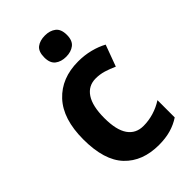

<svg xmlns="http://www.w3.org/2000/svg" viewBox="-232 -844 936 936"><g transform="rotate(-45 236.5 -375.5)"><path d="M285 10Q172 10 107.5 -58Q43 -126 43 -270Q43 -411 111 -484Q179 -557 294 -557Q338 -557 377 -547Q416 -537 447 -520L406 -409Q378 -422 351 -430Q324 -438 296 -438Q245 -438 217 -396Q189 -354 189 -271Q189 -189 217 -149Q245 -109 297 -109Q333 -109 368 -119.5Q403 -130 434 -150V-31Q404 -11 367.5 -0.5Q331 10 285 10ZM269 -761Q303 -761 325 -744Q347 -727 347 -687Q347 -648 325 -631Q303 -614 269 -614Q235 -614 213 -631Q191 -648 191 -687Q191 -728 212.5 -744.5Q234 -761 269 -761Z"/></g></svg>

Font: Noto Sans Lao UI SemCond
Style: Bold
Weight: 700
Width: 4
Designer: Monotype Design Team
Foundry: Monotype Imaging Inc.
Version: Version 2.000; ttfautohint (v1.8.4.7-5d5b)